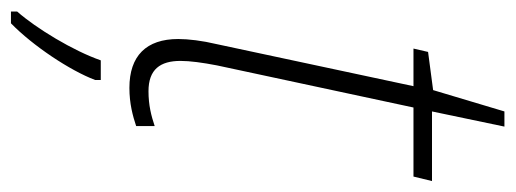

<svg xmlns="http://www.w3.org/2000/svg" viewBox="-318 -390 919 342"><g transform="rotate(90 141.0 -218.5)"><path d="M126 10C154 10 176 4 194 -2V-35C176 -29 157 -24 132 -24C93 -24 78 -45 78 -81C78 -98 81 -120 86 -146L161 -496H284L292 -529H168L195 -658H168L130 -531L62 -522L56 -496H123L48 -145C42 -120 39 -95 39 -77C39 -20 69 10 126 10ZM-10 210V221H11C51 182 95 116 112 71V61H77C60 110 20 176 -10 210Z"/></g></svg>

Font: Noto Sans SemiCondensed ExtraLight
Style: Italic
Weight: 200
Width: 4
Italic angle: -12°
Designer: Monotype Design Team
Foundry: Monotype Imaging Inc.
Version: Version 2.013